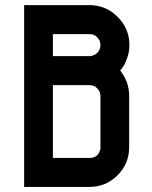

<svg xmlns="http://www.w3.org/2000/svg" viewBox="-20 -739 601 757"><path d="M454.1 -460.9Q470.7 -439.5 480.5 -414.1Q489.3 -387.7 489.3 -360.4Q489.3 -293 489.3 -159.2Q489.3 -93.8 443.4 -47.9Q397.5 -2 333 -2Q247.1 -2 75.2 -2Q75.2 -121.1 75.2 -360.4Q75.2 -479.5 75.2 -718.8Q161.1 -718.8 333 -718.8Q397.5 -718.8 444.3 -671.9Q490.2 -626 490.2 -561.5Q490.2 -533.2 480.5 -507.8Q471.7 -481.4 454.1 -460.9ZM188.5 -604.5Q188.5 -576.2 188.5 -517.6Q236.3 -517.6 333 -517.6Q341.8 -517.6 349.6 -521.5Q357.4 -524.4 363.3 -530.3Q369.1 -536.1 373 -544.9Q376 -552.7 376 -561.5Q376 -570.3 373 -578.1Q369.1 -585.9 363.3 -591.8Q357.4 -598.6 349.6 -601.6Q341.8 -604.5 333 -604.5Q284.2 -604.5 188.5 -604.5ZM376 -159.2Q376 -226.6 376 -360.4Q376 -369.1 373 -377Q369.1 -384.8 363.3 -390.6Q357.4 -397.5 349.6 -400.4Q341.8 -403.3 333 -403.3Q284.2 -403.3 188.5 -403.3Q188.5 -307.6 188.5 -116.2Q237.3 -116.2 333 -116.2Q341.8 -116.2 350.6 -119.1Q358.4 -122.1 364.3 -127.9Q370.1 -134.8 373 -142.6Q376 -149.4 377 -158.2Q377 -158.2 377 -159.2Q376 -159.2 376 -159.2Z"/></svg>

Font: Via Messena
Style: Regular
Weight: 400
Designer: Edward Sonnex
Version: 1.0